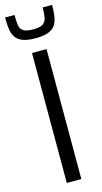

<svg xmlns="http://www.w3.org/2000/svg" viewBox="-137 -941 524 982"><g transform="rotate(-15 125.5 -449.5)"><path d="M87 0V-688H164V0ZM125 -756Q81 -756 55.5 -766.5Q30 -777 18.5 -796Q7 -815 4 -841Q1 -867 1 -899H51Q51 -867 54 -845.5Q57 -824 72.5 -813.5Q88 -803 124 -803Q161 -803 176.5 -813.5Q192 -824 196 -845.5Q200 -867 200 -899H250Q250 -867 246.5 -841Q243 -815 231.5 -796Q220 -777 194.5 -766.5Q169 -756 125 -756Z"/></g></svg>

Font: Saira SemiCondensed
Style: Regular
Weight: 400
Width: 4
Designer: Hector Gatti with collaboration of the Omnibus-Type team
Foundry: Omnibus-Type
Version: Version 1.101